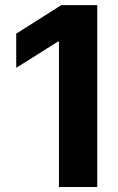

<svg xmlns="http://www.w3.org/2000/svg" viewBox="-20 -748 472 768"><path d="M369.1 -727.5V0H215.8V-581.5H211.4L44.9 -476.6V-613.3L225.1 -727.5Z"/></svg>

Font: Konkhmer Sleokchher
Style: Regular
Weight: 400
Designer: Suon May Sophanith
Version: Version 1.000; ttfautohint (v1.8.4.7-5d5b);gftools[0.9.23]